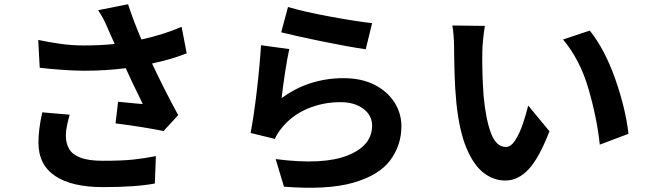

<svg xmlns="http://www.w3.org/2000/svg" viewBox="-20 -834 3040 904"><path d="M179 -305 308 -294Q302 -273 296 -245.5Q290 -218 290 -196Q290 -160 305 -133.5Q320 -107 358 -92Q396 -77 465 -77Q557 -77 610 -83Q663 -89 714 -99L709 30Q620 47 465 47Q317 47 239 -6Q161 -59 161 -162Q161 -225 179 -305ZM835 -708 859 -583Q790 -555 696 -535Q754 -411 819 -292L750 -217Q707 -226 644.5 -236Q582 -246 524 -253L536 -355Q549 -354 566 -352Q589 -350 612.5 -347.5Q636 -345 652 -344Q644 -361 635 -380Q604 -442 572 -513Q479 -501 377 -501Q329 -501 268.5 -505.5Q208 -510 167 -515L160 -646Q207 -636 262 -628Q317 -620 372 -620Q456 -620 520 -627L491 -692Q479 -721 468.5 -741.5Q458 -762 442 -786L583 -814Q610 -731 646 -648Q754 -672 835 -708Z M1304 -682 1336 -801Q1414 -778 1536.5 -755.5Q1659 -733 1732 -725L1702 -602Q1619 -614 1494.5 -639.5Q1370 -665 1304 -682ZM1342 -603Q1332 -558 1321.5 -488.5Q1311 -419 1306 -372Q1373 -421 1446 -443.5Q1519 -466 1596 -466Q1683 -466 1744 -434.5Q1805 -403 1837.5 -351.5Q1870 -300 1870 -240Q1870 -150 1817 -79Q1764 -8 1642.5 26.5Q1521 61 1317 45L1278 -85Q1501 -56 1616.5 -102Q1732 -148 1732 -242Q1732 -291 1690.5 -322Q1649 -353 1584 -353Q1501 -353 1429.5 -323Q1358 -293 1311 -237Q1286 -208 1274 -180L1160 -208Q1175 -286 1189 -405Q1203 -524 1209 -621Z M2263 -712Q2258 -683 2254.5 -647.5Q2251 -612 2251 -591Q2249 -493 2257 -382Q2267 -273 2291.5 -207.5Q2316 -142 2362 -142Q2386 -142 2406.5 -174.5Q2427 -207 2442 -251.5Q2457 -296 2467 -337L2567 -216Q2518 -89 2468.5 -36.5Q2419 16 2359 16Q2305 16 2258 -19.5Q2211 -55 2177 -135Q2143 -215 2129 -347Q2122 -418 2120 -493Q2118 -568 2118 -614Q2118 -634 2116 -662Q2114 -690 2110 -714ZM2757 -690Q2829 -599 2877.5 -460Q2926 -321 2939 -204L2804 -153Q2791 -277 2751 -415Q2711 -553 2631 -648Z"/></svg>

Font: Source Han Sans CN Bold
Style: Bold
Weight: 700
Designer: Ryoko NISHIZUKA 西塚涼子 (kana & ideographs); Paul D. Hunt (Latin, Greek & Cyrillic); Wenlong ZHANG 张文龙 (bopomofo); Sandoll 
Foundry: Adobe Systems Incorporated
Version: Version 1.00;May 30, 2023;FontCreator 11.5.0.2422 32-bit